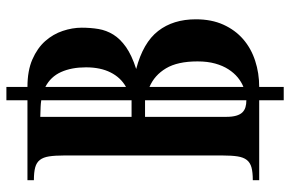

<svg xmlns="http://www.w3.org/2000/svg" viewBox="-166 -624 863 570"><g transform="rotate(-90 265.0 -338.5)"><path d="M252.9 0H15.6V-19Q39.1 -19 53.5 -22.9Q67.9 -26.9 75.7 -36.9Q83.5 -46.9 86.2 -64.2Q88.9 -81.5 88.9 -107.9V-580.1Q88.9 -606.4 86.2 -623.8Q83.5 -641.1 75.7 -651.1Q67.9 -661.1 53.5 -665Q39.1 -668.9 15.6 -668.9V-688H252.9V-750.5H292.5V-688Q340.8 -688 374.3 -673.3Q407.7 -658.7 428.5 -635.3Q449.2 -611.8 458.7 -583.3Q468.3 -554.7 468.3 -526.9Q468.3 -500.5 464.4 -477.1Q460.4 -453.6 447.8 -433.1Q435.1 -412.6 410.9 -395.5Q386.7 -378.4 345.7 -365.2Q423.8 -344.7 458.5 -300Q493.2 -255.4 493.2 -188Q493.2 -141.6 477.3 -106.4Q461.4 -71.3 434.1 -47.6Q406.7 -23.9 370.1 -12Q333.5 0 292.5 0V72.8H252.9ZM292.5 -46.9Q307.1 -52.7 320.6 -63.7Q334 -74.7 344.7 -91.3Q355.5 -107.9 361.8 -130.6Q368.2 -153.3 368.2 -183.1Q368.2 -242.2 347.7 -276.6Q327.1 -311 292.5 -325.7ZM203.6 -98.1Q203.6 -80.1 207 -68.4Q210.4 -56.6 216.8 -50Q223.1 -43.5 232.2 -40.8Q241.2 -38.1 252.9 -38.1V-338.9H203.6ZM203.6 -378.9H252.9V-647Q248 -647.9 243.4 -648.2Q238.8 -648.4 233.4 -648.9L203.6 -649.9ZM292.5 -395.5Q320.3 -411.1 335.4 -441.2Q350.6 -471.2 350.6 -514.2Q350.6 -557.1 336.7 -588.1Q322.8 -619.1 292.5 -634.8Z"/></g></svg>

Font: Tai Heritage Pro
Style: Bold
Weight: 700
Designer: Faah Baccam, Walt Agee, Victor Gaultney, Annie Olsen, Eric Hays
Foundry: SIL International
Version: Version 2.600